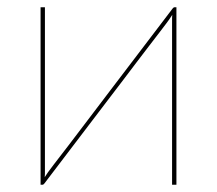

<svg xmlns="http://www.w3.org/2000/svg" viewBox="-20 -510 599 530"><path d="M467 -490V0H455V-450Q455 -455 455 -459.5Q455 -464 455.5 -469Q450 -460.5 446.5 -455.5Q446 -454.5 439 -445.2Q432 -436 419.8 -420Q407.5 -404 391 -382.5Q374.5 -361 355.5 -336Q336.5 -311 315.5 -283.2Q294.5 -255.5 273 -227.5Q198 -128.5 102.5 -3.5Q100 0 97 0H92V-490H104V-40Q104 -35 104 -30.5Q104 -26 103.5 -21Q108.5 -29 112.5 -34.5Q113 -35.5 128.2 -55.5Q143.5 -75.5 168 -107.2Q192.5 -139 223.2 -179.8Q254 -220.5 286 -262.5Q361 -361.5 456.5 -486.5Q459 -490 462 -490Z"/></svg>

Font: Lato 2
Style: Regular
Weight: 100
Designer: Lukasz Dziedzic with Adam Twardoch and Botio Nikoltchev
Foundry: tyPoland Lukasz Dziedzic
Version: Version 2.015; 2015-08-06; http://www.latofonts.com/